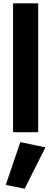

<svg xmlns="http://www.w3.org/2000/svg" viewBox="-20 -800 310 1162"><path d="M59 -780V0H211V-780ZM103 60 15 319 129 342 255 92Z"/></svg>

Font: Jost
Style: Bold
Weight: 700
Version: Version 3.710